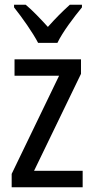

<svg xmlns="http://www.w3.org/2000/svg" viewBox="-20 -786 393 806"><path d="M140 -606H221C243 -652 291 -715 324 -755V-766H273C239 -735 215 -711 181 -673C150 -707 116 -743 88 -766H39V-755C74 -711 117 -650 140 -606ZM327 0V-69H123L320 -476V-537H41V-468H228L29 -56V0Z"/></svg>

Font: Noto Sans Khmer Condensed
Style: Regular
Weight: 400
Width: 3
Designer: Danh Hong and the Monotype Design Team
Foundry: Monotype Imaging Inc.
Version: Version 2.004